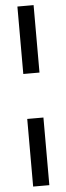

<svg xmlns="http://www.w3.org/2000/svg" viewBox="-62 -738 343 1004"><g transform="rotate(-5 109.0 -236.5)"><path d="M155 -709V-355H70V-709ZM155 -119V236H70V-119Z"/></g></svg>

Font: Josefin Sans
Style: Regular
Weight: 400
Designer: Santiago Orozco
Foundry: Typemade
Version: Version 2.000